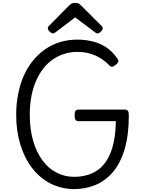

<svg xmlns="http://www.w3.org/2000/svg" viewBox="-20 -1289 1011 1328"><path d="M492 19Q403 18 329.5 -19.5Q256 -57 203 -125.5Q150 -194 121 -288Q92 -382 92 -495Q92 -571 105.5 -639Q119 -707 144.5 -765Q170 -823 207.5 -869Q245 -915 292 -948Q339 -981 395.5 -998Q452 -1015 515 -1015Q567 -1015 617 -1003.5Q667 -992 712 -963.5Q757 -935 793 -882Q802 -870 798 -861Q794 -852 782 -842Q768 -830 758 -827.5Q748 -825 738 -835Q708 -866 674 -887Q640 -908 600.5 -919Q561 -930 515 -930Q468 -930 425 -916.5Q382 -903 345 -877.5Q308 -852 279 -814.5Q250 -777 229 -728.5Q208 -680 197 -622Q186 -564 186 -495Q186 -394 209.5 -314Q233 -234 274.5 -178.5Q316 -123 372 -94.5Q428 -66 492 -66Q546 -66 591 -80.5Q636 -95 670.5 -124Q705 -153 729.5 -199Q754 -245 767 -307.5Q780 -370 781 -451H524Q509 -451 502.5 -460Q496 -469 496 -491Q496 -514 502.5 -522.5Q509 -531 524 -531H843Q858 -531 864.5 -522.5Q871 -514 871 -492Q871 -354 842 -257Q813 -160 761 -99Q709 -38 640 -9.5Q571 19 492 19ZM346 -1058Q336 -1058 323.5 -1070Q311 -1082 311 -1092Q311 -1095 311 -1099Q311 -1103 317 -1108L456 -1249Q463 -1256 472 -1262.5Q481 -1269 500 -1269Q519 -1269 527.5 -1262.5Q536 -1256 543 -1249L684 -1108Q689 -1103 689.5 -1099Q690 -1095 690 -1092Q690 -1082 677.5 -1070Q665 -1058 655 -1058Q648 -1058 643 -1061.5Q638 -1065 630 -1071L500 -1169L371 -1071Q364 -1065 358 -1061.5Q352 -1058 346 -1058Z"/></svg>

Font: Playwrite NG Modern
Style: Regular
Weight: 400
Designer: Veronika Burian, José Scaglione
Foundry: TypeTogether
Version: Version 1.002